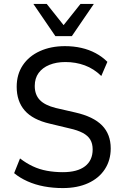

<svg xmlns="http://www.w3.org/2000/svg" viewBox="-20 -949 628 978"><path d="M300 9Q250 9 204.5 0.5Q159 -8 120 -25.5Q81 -43 52 -67L82 -142Q113 -118 147 -102Q181 -86 219.5 -79Q258 -72 300 -72Q374 -72 413 -102Q452 -132 452 -188Q452 -217 440 -237.5Q428 -258 401.5 -272Q375 -286 334 -295L234 -319Q147 -339 106 -386Q65 -433 65 -507Q65 -570 96 -616.5Q127 -663 183 -688.5Q239 -714 311 -714Q355 -714 394.5 -705Q434 -696 467.5 -678Q501 -660 527 -634L496 -562Q458 -599 412 -616Q366 -633 313 -633Q267 -633 231.5 -618.5Q196 -604 176.5 -577Q157 -550 157 -511Q157 -467 182.5 -440Q208 -413 264 -399L364 -376Q456 -355 500 -310Q544 -265 544 -193Q544 -133 514 -87Q484 -41 429 -16Q374 9 300 9ZM262 -765 150 -929H218L304 -821L390 -929H458L346 -765Z"/></svg>

Font: Nunito Sans 10pt SemiCondensed Medium
Style: Regular
Weight: 500
Width: 4
Designer: Vernon Adams
Foundry: Vernon Adams
Version: Version 3.101;gftools[0.9.27]